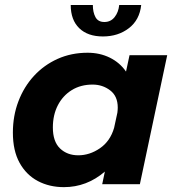

<svg xmlns="http://www.w3.org/2000/svg" viewBox="-20 -758 708 790"><path d="M243 12Q183 12 135.5 -13.2Q88 -38.5 60.5 -88.2Q33 -138 33 -212.5Q33 -281.5 55.8 -341.2Q78.5 -401 119.8 -445.8Q161 -490.5 217.2 -515.8Q273.5 -541 340.5 -541Q390.5 -541 431.8 -520.8Q473 -500.5 498.5 -463.5L513 -531H668L555.5 0H400.5L411.5 -52Q337 12 243 12ZM197.5 -233.5Q197.5 -175.5 227 -147.2Q256.5 -119 302 -119Q349 -119 391.2 -148Q433.5 -177 449.5 -232L463 -294.5Q464.5 -306.5 464.5 -315.5Q464.5 -362.5 433.2 -386.2Q402 -410 361 -410Q312 -410 275.2 -387.2Q238.5 -364.5 218 -324.8Q197.5 -285 197.5 -233.5ZM271 -737.5H362Q362 -707.5 372.8 -687.5Q383.5 -667.5 409.5 -667.5Q435.5 -667.5 451.5 -687.5Q467.5 -707.5 470.5 -737.5H561Q554.5 -676 510.2 -642Q466 -608 403.5 -608Q341 -608 306 -642Q271 -676 271 -737.5Z"/></svg>

Font: Epilogue
Style: Bold Italic
Weight: 700
Italic angle: -12°
Designer: Tyler Finck
Foundry: Etcetera Type Co
Version: Version 2.111; ttfautohint (v1.8.3)